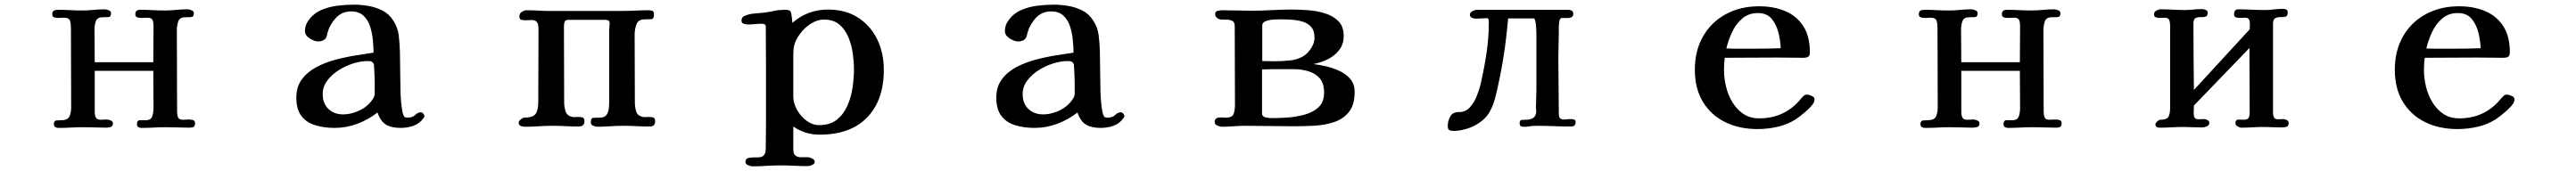

<svg xmlns="http://www.w3.org/2000/svg" viewBox="-20 -546 11040 734"><path d="M816 -17Q816 -5 810 -1.5Q804 2 793 2Q768 2 743 1Q718 0 692 0Q666 0 639.5 1.5Q613 3 586 3Q579 3 573 -0.5Q567 -4 567 -13Q567 -30 580 -30Q593 -30 604 -30Q627 -30 632.5 -46.5Q638 -63 638 -82Q638 -123 637.5 -162.5Q637 -202 637 -242H386V-67Q386 -52 390.5 -42Q395 -32 412 -32Q419 -32 425.5 -32.5Q432 -33 439 -33Q445 -33 454.5 -29Q464 -25 464 -17Q464 -4 454.5 -1Q445 2 434 2Q411 2 387 1Q363 0 340 0Q312 0 285 1.5Q258 3 230 3Q223 3 217 -0.5Q211 -4 211 -13Q211 -28 221.5 -29Q232 -30 242 -30Q270 -30 277.5 -46Q285 -62 285 -85Q285 -171 284.5 -256.5Q284 -342 284 -427Q284 -444 280 -457Q276 -470 254 -470Q248 -470 241.5 -469.5Q235 -469 229 -469Q221 -469 212.5 -471.5Q204 -474 204 -485Q204 -496 210.5 -500Q217 -504 227 -504Q253 -504 279 -502.5Q305 -501 331 -501Q356 -501 380 -503.5Q404 -506 429 -506Q436 -506 446 -502Q456 -498 456 -489Q456 -473 443.5 -472.5Q431 -472 420 -472Q397 -472 391 -455.5Q385 -439 385 -420Q385 -385 385.5 -349.5Q386 -314 386 -279H637Q637 -318 637.5 -357Q638 -396 638 -434Q638 -449 634 -459.5Q630 -470 612 -470Q605 -470 598.5 -469.5Q592 -469 585 -469Q577 -469 568.5 -471.5Q560 -474 560 -485Q560 -504 581 -504Q607 -504 633 -502.5Q659 -501 684 -501Q709 -501 734 -503.5Q759 -506 784 -506Q791 -506 801 -502Q811 -498 811 -489Q811 -473 798 -472.5Q785 -472 774 -472Q750 -472 744 -454Q738 -436 738 -417Q738 -329 738.5 -242Q739 -155 739 -67Q739 -53 743 -42.5Q747 -32 764 -32Q771 -32 777.5 -32.5Q784 -33 791 -33Q799 -33 807.5 -30.5Q816 -28 816 -17Z M1586 -172Q1586 -177 1586 -192.5Q1586 -208 1585 -225.5Q1584 -243 1583.5 -257Q1583 -271 1581 -273Q1576 -281 1570.5 -282.5Q1565 -284 1556 -284Q1528 -284 1495 -274Q1462 -264 1432 -245Q1402 -226 1382.5 -200Q1363 -174 1363 -142Q1363 -102 1387.5 -78.5Q1412 -55 1451 -55Q1480 -55 1511 -67.5Q1542 -80 1562 -101Q1570 -109 1578 -121Q1586 -133 1586 -144ZM1799 -48Q1799 -43 1795 -39Q1778 -15 1752 -6Q1726 3 1697 3Q1658 3 1634.5 -11Q1611 -25 1598 -63Q1558 -32 1511 -14.5Q1464 3 1414 3Q1370 3 1332.5 -8Q1295 -19 1272.5 -47.5Q1250 -76 1250 -127Q1250 -173 1273 -204.5Q1296 -236 1333.5 -256.5Q1371 -277 1415.5 -289Q1460 -301 1503.5 -308Q1547 -315 1581 -320Q1581 -345 1578 -375Q1575 -405 1566 -433Q1557 -461 1537.5 -479Q1518 -497 1485 -497Q1445 -497 1419 -468.5Q1393 -440 1383 -403Q1382 -399 1381 -393.5Q1380 -388 1377 -383Q1371 -375 1362.5 -371.5Q1354 -368 1344 -368Q1328 -368 1307.5 -381Q1287 -394 1287 -413Q1287 -438 1302 -458Q1323 -488 1356 -502.5Q1389 -517 1426 -521.5Q1463 -526 1496 -526Q1527 -526 1559 -520.5Q1591 -515 1619.5 -500.5Q1648 -486 1666 -457Q1685 -428 1689 -393.5Q1693 -359 1694 -325Q1695 -290 1695 -255Q1695 -220 1696 -185Q1696 -175 1696.5 -154.5Q1697 -134 1699 -110.5Q1701 -87 1704.5 -68.5Q1708 -50 1714 -44Q1718 -41 1727 -41Q1748 -41 1759.5 -52.5Q1771 -64 1784 -64Q1789 -64 1794 -58.5Q1799 -53 1799 -48Z M2788 -26Q2788 -3 2765 -3Q2736 -3 2707.5 -4.5Q2679 -6 2650 -6Q2622 -6 2595 -4Q2568 -2 2540 -2Q2532 -2 2522 -6.5Q2512 -11 2512 -21Q2512 -40 2524.5 -40.5Q2537 -41 2550 -41Q2570 -41 2578.5 -51.5Q2587 -62 2589 -78Q2591 -94 2591 -108V-418Q2591 -425 2592 -431.5Q2593 -438 2593 -445Q2593 -456 2586.5 -458.5Q2580 -461 2571 -461H2418Q2403 -461 2400 -452.5Q2397 -444 2397 -431Q2397 -350 2397.5 -269Q2398 -188 2398 -106Q2398 -87 2404 -68Q2410 -49 2433 -44Q2439 -43 2445 -43.5Q2451 -44 2457 -44Q2467 -44 2476 -42Q2485 -40 2485 -26Q2485 -3 2460 -3Q2432 -3 2404 -4.5Q2376 -6 2347 -6Q2319 -6 2290 -4Q2261 -2 2232 -2Q2222 -2 2212.5 -5Q2203 -8 2203 -21Q2203 -26 2212 -33.5Q2221 -41 2226 -41Q2264 -41 2275.5 -57Q2287 -73 2287 -108Q2287 -188 2287.5 -266.5Q2288 -345 2288 -424Q2288 -440 2282 -450Q2276 -460 2258 -460Q2252 -460 2245.5 -459.5Q2239 -459 2233 -459Q2223 -459 2214.5 -461Q2206 -463 2206 -476Q2206 -488 2216.5 -495Q2227 -502 2238 -502Q2263 -502 2288 -500.5Q2313 -499 2338 -499H2645Q2674 -499 2703 -500.5Q2732 -502 2760 -502Q2771 -502 2777 -499Q2783 -496 2783 -483Q2783 -464 2770 -463.5Q2757 -463 2744 -463Q2716 -463 2708 -442Q2700 -421 2700 -398Q2700 -325 2700.5 -252Q2701 -179 2701 -106Q2701 -86 2706.5 -67.5Q2712 -49 2736 -44Q2742 -43 2748 -43.5Q2754 -44 2760 -44Q2770 -44 2779 -42Q2788 -40 2788 -26Z M3640 -248Q3640 -280 3635 -316.5Q3630 -353 3616 -386.5Q3602 -420 3577 -441Q3552 -462 3511 -462Q3483 -462 3455.5 -444.5Q3428 -427 3408.5 -400.5Q3389 -374 3383 -347Q3381 -336 3380.5 -324.5Q3380 -313 3380 -302Q3380 -259 3380 -217Q3380 -175 3380 -132Q3380 -104 3395.5 -75.5Q3411 -47 3436.5 -28Q3462 -9 3491 -9Q3538 -9 3567 -32.5Q3596 -56 3612 -92.5Q3628 -129 3634 -170.5Q3640 -212 3640 -248ZM3768 -246Q3768 -116 3696.5 -42Q3625 32 3493 32Q3430 32 3380 -3V94Q3380 115 3389.5 122Q3399 129 3413.5 129Q3428 129 3443 129Q3450 129 3461 134.5Q3472 140 3472 149Q3472 157 3461 162Q3450 167 3443 167Q3413 167 3383.5 165.5Q3354 164 3324 164Q3294 164 3264 166Q3234 168 3204 168Q3197 168 3186 163Q3175 158 3175 150Q3175 134 3190 131.5Q3205 129 3223.5 129.5Q3242 130 3250 124Q3258 117 3260 109Q3262 101 3262 91Q3262 65 3262.5 38.5Q3263 12 3263 -14V-268Q3263 -309 3262.5 -350.5Q3262 -392 3262 -433Q3262 -440 3256 -442Q3250 -444 3245 -444Q3230 -444 3215 -442.5Q3200 -441 3185 -441Q3177 -441 3167.5 -444Q3158 -447 3158 -458Q3158 -473 3172 -478Q3189 -486 3214 -488Q3239 -490 3258 -492Q3279 -495 3299.5 -499.5Q3320 -504 3342 -504Q3364 -504 3368 -497Q3372 -490 3374 -470L3376 -448Q3442 -505 3528 -505Q3604 -505 3657.5 -470.5Q3711 -436 3739.5 -377.5Q3768 -319 3768 -246Z M4586 -172Q4586 -177 4586 -192.5Q4586 -208 4585 -225.5Q4584 -243 4583.5 -257Q4583 -271 4581 -273Q4576 -281 4570.5 -282.5Q4565 -284 4556 -284Q4528 -284 4495 -274Q4462 -264 4432 -245Q4402 -226 4382.5 -200Q4363 -174 4363 -142Q4363 -102 4387.5 -78.5Q4412 -55 4451 -55Q4480 -55 4511 -67.5Q4542 -80 4562 -101Q4570 -109 4578 -121Q4586 -133 4586 -144ZM4799 -48Q4799 -43 4795 -39Q4778 -15 4752 -6Q4726 3 4697 3Q4658 3 4634.5 -11Q4611 -25 4598 -63Q4558 -32 4511 -14.5Q4464 3 4414 3Q4370 3 4332.5 -8Q4295 -19 4272.5 -47.5Q4250 -76 4250 -127Q4250 -173 4273 -204.5Q4296 -236 4333.5 -256.5Q4371 -277 4415.5 -289Q4460 -301 4503.5 -308Q4547 -315 4581 -320Q4581 -345 4578 -375Q4575 -405 4566 -433Q4557 -461 4537.5 -479Q4518 -497 4485 -497Q4445 -497 4419 -468.5Q4393 -440 4383 -403Q4382 -399 4381 -393.5Q4380 -388 4377 -383Q4371 -375 4362.5 -371.5Q4354 -368 4344 -368Q4328 -368 4307.5 -381Q4287 -394 4287 -413Q4287 -438 4302 -458Q4323 -488 4356 -502.5Q4389 -517 4426 -521.5Q4463 -526 4496 -526Q4527 -526 4559 -520.5Q4591 -515 4619.5 -500.5Q4648 -486 4666 -457Q4685 -428 4689 -393.5Q4693 -359 4694 -325Q4695 -290 4695 -255Q4695 -220 4696 -185Q4696 -175 4696.5 -154.5Q4697 -134 4699 -110.5Q4701 -87 4704.5 -68.5Q4708 -50 4714 -44Q4718 -41 4727 -41Q4748 -41 4759.5 -52.5Q4771 -64 4784 -64Q4789 -64 4794 -58.5Q4799 -53 4799 -48Z M5655 -148Q5655 -188 5636.5 -209.5Q5618 -231 5588.5 -240Q5559 -249 5525 -249H5477Q5455 -249 5433 -249Q5411 -249 5389 -248V-60Q5389 -45 5405 -42Q5421 -39 5431 -39Q5460 -39 5497.5 -41.5Q5535 -44 5571.5 -54Q5608 -64 5631.5 -86Q5655 -108 5655 -148ZM5614 -384Q5614 -414 5599.5 -430.5Q5585 -447 5562 -453.5Q5539 -460 5513.5 -461.5Q5488 -463 5466 -463Q5457 -463 5439 -462Q5421 -461 5405.5 -455.5Q5390 -450 5390 -437V-284Q5404 -284 5417 -283.5Q5430 -283 5443 -283Q5472 -283 5507.5 -286.5Q5543 -290 5568 -306Q5586 -318 5600 -340Q5614 -362 5614 -384ZM5786 -151Q5786 -96 5761.5 -65.5Q5737 -35 5698 -22Q5659 -9 5614 -6.5Q5569 -4 5528 -4Q5476 -4 5423 -5Q5370 -6 5317 -6Q5292 -6 5267 -4Q5242 -2 5217 -2Q5209 -2 5197.5 -7Q5186 -12 5186 -22Q5186 -34 5193.5 -38Q5201 -42 5211 -42Q5217 -42 5222.5 -41.5Q5228 -41 5233 -41Q5262 -41 5267.5 -57.5Q5273 -74 5273 -97Q5273 -181 5272.5 -265Q5272 -349 5272 -433Q5272 -450 5263 -455.5Q5254 -461 5241 -461.5Q5228 -462 5216 -462Q5206 -462 5197 -468.5Q5188 -475 5188 -486Q5188 -497 5199.5 -499.5Q5211 -502 5218 -502Q5250 -502 5280.5 -501Q5311 -500 5342 -500Q5386 -500 5429.5 -502.5Q5473 -505 5516 -505Q5545 -505 5583 -502.5Q5621 -500 5656.5 -489.5Q5692 -479 5715.5 -456Q5739 -433 5739 -392Q5739 -356 5719.5 -331Q5700 -306 5670.5 -291.5Q5641 -277 5609 -271Q5635 -268 5665 -261Q5695 -254 5723 -240.5Q5751 -227 5768.5 -205.5Q5786 -184 5786 -151Z M6733 -21Q6733 -3 6713 -3Q6676 -3 6640 -4.5Q6604 -6 6567 -6Q6556 -6 6545 -5Q6534 -4 6523 -2Q6519 -2 6515.5 -2Q6512 -2 6508 -2Q6493 -2 6493 -17Q6493 -31 6502.5 -31.5Q6512 -32 6522 -32Q6536 -32 6547.5 -37.5Q6559 -43 6563 -58Q6565 -64 6564 -71Q6563 -78 6563 -85Q6563 -104 6564 -123Q6565 -142 6565 -161Q6565 -216 6565 -270Q6565 -324 6565 -378Q6565 -382 6565 -396Q6565 -410 6564 -426.5Q6563 -443 6560.5 -455Q6558 -467 6553 -467H6444Q6443 -458 6442 -448.5Q6441 -439 6440 -429Q6433 -356 6421 -284Q6409 -212 6392 -141Q6382 -96 6363.5 -64Q6345 -32 6304 -9Q6285 2 6258.5 9Q6232 16 6210 16Q6199 16 6192 12.5Q6185 9 6185 -4Q6185 -27 6195.5 -46Q6206 -65 6233 -65Q6262 -65 6280.5 -86Q6299 -107 6310 -135.5Q6321 -164 6326 -186Q6341 -251 6351 -317Q6361 -383 6361 -450Q6361 -455 6360 -461.5Q6359 -468 6352 -468Q6341 -468 6329.5 -467Q6318 -466 6307 -466Q6298 -466 6289 -469.5Q6280 -473 6280 -483Q6280 -493 6291.5 -498.5Q6303 -504 6311 -504H6700Q6709 -504 6716 -500.5Q6723 -497 6723 -486Q6723 -475 6714 -471.5Q6705 -468 6694 -468.5Q6683 -469 6675 -469Q6666 -469 6663.5 -456Q6661 -443 6661 -428.5Q6661 -414 6661 -408Q6661 -380 6660 -353Q6659 -326 6659 -299Q6659 -239 6660 -178.5Q6661 -118 6661 -58Q6661 -45 6666 -39Q6671 -33 6684 -33Q6690 -33 6696.5 -34Q6703 -35 6709 -35Q6717 -35 6725 -33.5Q6733 -32 6733 -21Z M7612 -339Q7611 -370 7602.5 -405Q7594 -440 7573.5 -465Q7553 -490 7514 -490Q7474 -490 7446.5 -466Q7419 -442 7403 -407Q7387 -372 7379 -338Q7396 -337 7413 -337Q7430 -337 7446 -337H7502Q7530 -337 7557 -337.5Q7584 -338 7612 -339ZM7757 -120Q7757 -110 7751 -101Q7740 -85 7716 -64.5Q7692 -44 7675 -33Q7640 -11 7597.5 -1.5Q7555 8 7513 8Q7434 8 7373.5 -22Q7313 -52 7278.5 -109Q7244 -166 7244 -247Q7244 -328 7279 -389.5Q7314 -451 7376.5 -485Q7439 -519 7519 -519Q7583 -519 7632 -498Q7681 -477 7709 -433.5Q7737 -390 7737 -322Q7737 -307 7730 -302.5Q7723 -298 7709 -298Q7681 -298 7652.5 -298.5Q7624 -299 7595 -299Q7540 -299 7484 -298.5Q7428 -298 7372 -298Q7369 -271 7369 -245Q7369 -211 7377.5 -175Q7386 -139 7404.5 -108Q7423 -77 7451.5 -57.5Q7480 -38 7520 -38Q7632 -38 7701 -125Q7706 -130 7711 -135Q7716 -140 7724 -140Q7732 -140 7744.5 -134.5Q7757 -129 7757 -120Z M8816 -17Q8816 -5 8810 -1.5Q8804 2 8793 2Q8768 2 8743 1Q8718 0 8692 0Q8666 0 8639.5 1.5Q8613 3 8586 3Q8579 3 8573 -0.5Q8567 -4 8567 -13Q8567 -30 8580 -30Q8593 -30 8604 -30Q8627 -30 8632.5 -46.5Q8638 -63 8638 -82Q8638 -123 8637.5 -162.5Q8637 -202 8637 -242H8386V-67Q8386 -52 8390.5 -42Q8395 -32 8412 -32Q8419 -32 8425.5 -32.5Q8432 -33 8439 -33Q8445 -33 8454.5 -29Q8464 -25 8464 -17Q8464 -4 8454.5 -1Q8445 2 8434 2Q8411 2 8387 1Q8363 0 8340 0Q8312 0 8285 1.5Q8258 3 8230 3Q8223 3 8217 -0.5Q8211 -4 8211 -13Q8211 -28 8221.5 -29Q8232 -30 8242 -30Q8270 -30 8277.5 -46Q8285 -62 8285 -85Q8285 -171 8284.5 -256.5Q8284 -342 8284 -427Q8284 -444 8280 -457Q8276 -470 8254 -470Q8248 -470 8241.5 -469.5Q8235 -469 8229 -469Q8221 -469 8212.5 -471.5Q8204 -474 8204 -485Q8204 -496 8210.5 -500Q8217 -504 8227 -504Q8253 -504 8279 -502.5Q8305 -501 8331 -501Q8356 -501 8380 -503.5Q8404 -506 8429 -506Q8436 -506 8446 -502Q8456 -498 8456 -489Q8456 -473 8443.5 -472.5Q8431 -472 8420 -472Q8397 -472 8391 -455.5Q8385 -439 8385 -420Q8385 -385 8385.5 -349.5Q8386 -314 8386 -279H8637Q8637 -318 8637.5 -357Q8638 -396 8638 -434Q8638 -449 8634 -459.5Q8630 -470 8612 -470Q8605 -470 8598.5 -469.5Q8592 -469 8585 -469Q8577 -469 8568.5 -471.5Q8560 -474 8560 -485Q8560 -504 8581 -504Q8607 -504 8633 -502.5Q8659 -501 8684 -501Q8709 -501 8734 -503.5Q8759 -506 8784 -506Q8791 -506 8801 -502Q8811 -498 8811 -489Q8811 -473 8798 -472.5Q8785 -472 8774 -472Q8750 -472 8744 -454Q8738 -436 8738 -417Q8738 -329 8738.5 -242Q8739 -155 8739 -67Q8739 -53 8743 -42.5Q8747 -32 8764 -32Q8771 -32 8777.5 -32.5Q8784 -33 8791 -33Q8799 -33 8807.5 -30.5Q8816 -28 8816 -17Z M9789 -19Q9789 -4 9779.5 -1.5Q9770 1 9758 1Q9739 1 9720 0Q9701 -1 9682 -1Q9658 -1 9634 0.5Q9610 2 9586 2Q9579 2 9570 -3.5Q9561 -9 9561 -16Q9561 -33 9573 -32.5Q9585 -32 9596 -32Q9612 -32 9617 -39.5Q9622 -47 9622 -62Q9622 -132 9621.5 -201Q9621 -270 9621 -340L9383 -93Q9383 -85 9382.5 -76Q9382 -67 9382 -59Q9382 -48 9386 -41Q9390 -34 9403 -34Q9409 -34 9414.5 -34.5Q9420 -35 9426 -35Q9432 -35 9440.5 -31Q9449 -27 9449 -19Q9449 -8 9438.5 -3.5Q9428 1 9418 1Q9398 1 9377.5 0Q9357 -1 9337 -1Q9312 -1 9287 0.5Q9262 2 9236 2Q9218 2 9218 -13Q9218 -18 9226 -25Q9234 -32 9238 -32Q9267 -32 9274 -45Q9281 -58 9281 -84V-436Q9281 -449 9277.5 -459.5Q9274 -470 9257 -470Q9252 -470 9246.5 -469.5Q9241 -469 9236 -469Q9229 -469 9220.5 -471.5Q9212 -474 9212 -484Q9212 -495 9222 -500.5Q9232 -506 9242 -506Q9268 -506 9293.5 -504.5Q9319 -503 9344 -503Q9362 -503 9380.5 -505Q9399 -507 9418 -507Q9425 -507 9433.5 -503.5Q9442 -500 9442 -492Q9442 -477 9433 -474.5Q9424 -472 9411.5 -472.5Q9399 -473 9390 -468.5Q9381 -464 9381 -445Q9381 -374 9381.5 -302.5Q9382 -231 9383 -160L9622 -420Q9622 -426 9622.5 -432Q9623 -438 9623 -444Q9623 -455 9619 -462.5Q9615 -470 9602 -470Q9596 -470 9590.5 -469.5Q9585 -469 9579 -469Q9572 -469 9563.5 -471.5Q9555 -474 9555 -484Q9555 -494 9559 -500Q9563 -506 9574 -506Q9602 -506 9629.5 -504.5Q9657 -503 9685 -503Q9705 -503 9725 -505.5Q9745 -508 9765 -508Q9773 -508 9779 -505Q9785 -502 9785 -492Q9785 -477 9775.5 -474.5Q9766 -472 9753.5 -472.5Q9741 -473 9731.5 -468Q9722 -463 9722 -443V-61Q9722 -51 9726 -42.5Q9730 -34 9743 -34Q9749 -34 9754.5 -34.5Q9760 -35 9766 -35Q9772 -35 9780.5 -31Q9789 -27 9789 -19Z M10612 -339Q10611 -370 10602.5 -405Q10594 -440 10573.5 -465Q10553 -490 10514 -490Q10474 -490 10446.5 -466Q10419 -442 10403 -407Q10387 -372 10379 -338Q10396 -337 10413 -337Q10430 -337 10446 -337H10502Q10530 -337 10557 -337.5Q10584 -338 10612 -339ZM10757 -120Q10757 -110 10751 -101Q10740 -85 10716 -64.5Q10692 -44 10675 -33Q10640 -11 10597.5 -1.5Q10555 8 10513 8Q10434 8 10373.5 -22Q10313 -52 10278.5 -109Q10244 -166 10244 -247Q10244 -328 10279 -389.5Q10314 -451 10376.5 -485Q10439 -519 10519 -519Q10583 -519 10632 -498Q10681 -477 10709 -433.5Q10737 -390 10737 -322Q10737 -307 10730 -302.5Q10723 -298 10709 -298Q10681 -298 10652.5 -298.5Q10624 -299 10595 -299Q10540 -299 10484 -298.5Q10428 -298 10372 -298Q10369 -271 10369 -245Q10369 -211 10377.5 -175Q10386 -139 10404.5 -108Q10423 -77 10451.5 -57.5Q10480 -38 10520 -38Q10632 -38 10701 -125Q10706 -130 10711 -135Q10716 -140 10724 -140Q10732 -140 10744.5 -134.5Q10757 -129 10757 -120Z"/></svg>

Font: Kaisei HarunoUmi
Style: Bold
Weight: 700
Designer: Font-Kai, 金井和夫
Foundry: KAZUO KANAI
Version: Version 5.003